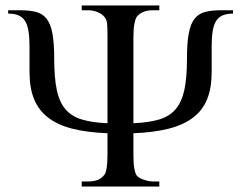

<svg xmlns="http://www.w3.org/2000/svg" viewBox="-20 -682 882 702"><path d="M278.8 0V-18.6H302.7Q323.2 -18.6 337.4 -24.2Q351.6 -29.8 361.3 -42.5Q373 -56.2 373 -117.7V-194.8Q298.3 -197.8 244.6 -211.4Q190.9 -225.1 156 -252Q121.1 -278.8 104.5 -319.8Q87.9 -360.8 87.9 -418.5V-512.7Q87.9 -545.4 84.2 -568.1Q80.6 -590.8 71.8 -605Q63 -619.1 47.9 -625.7Q32.7 -632.3 9.8 -632.3V-644.5H53.7Q87.9 -644.5 111.6 -638.4Q135.3 -632.3 150.1 -613.8Q165 -595.2 171.6 -560.1Q178.2 -524.9 178.2 -467.3Q178.2 -398.4 187.5 -353.8Q196.8 -309.1 219.2 -282.7Q241.7 -256.3 279.3 -245.1Q316.9 -233.9 373 -231.4V-545.4Q373 -562.5 372.8 -574.5Q372.6 -586.4 371.6 -595Q370.6 -603.5 368.4 -609.4Q366.2 -615.2 362.3 -619.6Q353 -631.3 336.4 -637.9Q319.8 -644.5 302.7 -644.5H278.8V-662.1H562.5V-644.5H538.6Q499.5 -644.5 480 -620.6Q474.6 -612.3 471.2 -593.8Q467.8 -575.2 467.8 -545.4V-231.4Q523.9 -233.9 561.8 -245.1Q599.6 -256.3 622.1 -282.7Q644.5 -309.1 654.1 -353.5Q663.6 -397.9 663.6 -467.3Q663.6 -524.9 670.2 -560.1Q676.8 -595.2 691.7 -613.8Q706.5 -632.3 730.2 -638.4Q753.9 -644.5 788.1 -644.5H832V-632.3Q809.1 -632.3 793.9 -625.7Q778.8 -619.1 770 -605Q761.2 -590.8 757.6 -568.1Q753.9 -545.4 753.9 -512.7V-418.5Q753.9 -360.4 737.3 -319.3Q720.7 -278.3 685.5 -251.7Q650.4 -225.1 596.4 -211.4Q542.5 -197.8 467.8 -194.8V-117.7Q467.8 -85.4 470.7 -67.9Q473.6 -50.3 479 -41.5Q481.4 -37.6 487.8 -33.4Q494.1 -29.3 502.4 -26.1Q510.7 -22.9 520.3 -20.8Q529.8 -18.6 538.6 -18.6H562.5V0Z"/></svg>

Font: Charis SIL
Style: Regular
Weight: 400
Foundry: SIL International
Version: Version 4.112